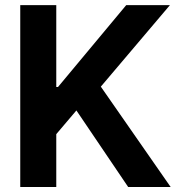

<svg xmlns="http://www.w3.org/2000/svg" viewBox="-20 -748 717 768"><path d="M61 0V-727.5H205.1V-399.9H211.9L484.9 -727.5H659.7L383.3 -401.4L662.6 0H492.7L285.6 -306.2L205.1 -211.4V0Z"/></svg>

Font: Inter Cardless Tabular Bold
Style: Bold
Weight: 700
Designer: Rasmus Andersson
Foundry: rsms
Version: Version 4.000;git-4fc901f